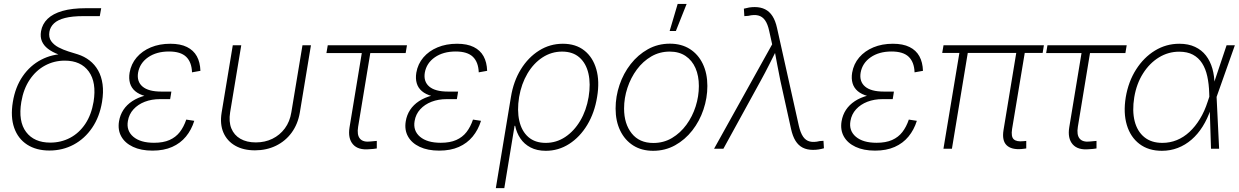

<svg xmlns="http://www.w3.org/2000/svg" viewBox="-20 -770 6416 994"><path d="M235.8 9.3Q168 9.3 120.6 -21.2Q73.2 -51.8 53.5 -108.2Q33.7 -164.6 46.4 -241.7Q59.1 -319.8 97.7 -375.5Q136.2 -431.2 193.4 -460.9Q250.5 -490.7 318.8 -490.7L350.6 -467.8Q312 -477.1 280.8 -489Q249.5 -501 228 -517.6Q206.5 -534.2 197 -556.4Q187.5 -578.6 192.4 -607.9Q198.7 -645.5 226.3 -672.4Q253.9 -699.2 303.5 -713.4Q353 -727.5 423.8 -727.5H503.9L496.6 -686.5H410.6Q354 -686.5 316.7 -677Q279.3 -667.5 259.8 -649.2Q240.2 -630.9 235.8 -605.5Q231 -576.7 244.9 -557.1Q258.8 -537.6 283 -524.9Q307.1 -512.2 334 -503.7Q360.8 -495.1 382.3 -488.8Q416.5 -478 443.6 -457Q470.7 -436 488 -405.3Q505.4 -374.5 511 -333.7Q516.6 -293 508.3 -242.7Q495.6 -165 457 -108.4Q418.5 -51.8 361.3 -21.2Q304.2 9.3 235.8 9.3ZM240.2 -31.7Q295.9 -31.7 342.8 -56.4Q389.6 -81.1 421.4 -128.4Q453.1 -175.8 464.4 -243.2Q480.5 -343.3 439.7 -399.7Q398.9 -456.1 315.4 -456.1Q260.3 -456.1 213.1 -430.7Q166 -405.3 133.8 -357.4Q101.6 -309.6 90.3 -242.2Q73.7 -141.6 115.2 -86.7Q156.7 -31.7 240.2 -31.7Z M769.5 9.8Q710 9.8 668.5 -9.8Q627 -29.3 607.9 -63.5Q588.9 -97.7 596.2 -142.1Q601.6 -174.8 618.9 -201.2Q636.2 -227.5 664.8 -246.3Q693.4 -265.1 732.2 -275.4Q771 -285.6 818.8 -285.6H865.7L860.8 -256.8H808.1Q765.1 -256.8 729.7 -243.2Q694.3 -229.5 671.1 -204.1Q647.9 -178.7 642.1 -143.6Q633.3 -93.3 670.2 -62Q707 -30.8 777.3 -30.8Q825.2 -30.8 857.7 -45.2Q890.1 -59.6 910.9 -86.4Q931.6 -113.3 944.3 -150.9L985.8 -144.5Q971.2 -97.7 942.6 -63Q914.1 -28.3 871.1 -9.3Q828.1 9.8 769.5 9.8ZM814.9 -263.2Q767.1 -263.2 733.4 -272.2Q699.7 -281.2 679.9 -298.1Q660.2 -314.9 653.1 -339.1Q646 -363.3 650.9 -393.6Q658.7 -439 687.5 -472.7Q716.3 -506.3 761 -524.9Q805.7 -543.5 861.8 -543.5Q914.1 -543.5 948 -526.6Q981.9 -509.8 999 -478.8Q1016.1 -447.8 1017.6 -403.3L974.1 -395.5Q972.2 -448.7 943.6 -476.1Q915 -503.4 855 -503.4Q790 -503.4 746.8 -473.4Q703.6 -443.4 694.8 -393.6Q687.5 -347.7 718 -321.8Q748.5 -295.9 814.9 -295.9H867.2L861.8 -263.2Z M1299.8 8.3Q1240.2 8.3 1198 -15.6Q1155.8 -39.6 1136.7 -83.5Q1117.7 -127.4 1127.4 -187L1185.1 -535.6H1229L1171.4 -188.5Q1163.6 -140.1 1177.7 -105.2Q1191.9 -70.3 1224.6 -51.5Q1257.3 -32.7 1304.2 -32.7Q1351.6 -32.7 1390.1 -51.5Q1428.7 -70.3 1454.6 -105.2Q1480.5 -140.1 1488.3 -188.5L1545.9 -535.6H1589.8L1532.2 -187Q1522 -127.4 1490 -83.5Q1458 -39.6 1408.9 -15.6Q1359.9 8.3 1299.8 8.3Z M1893.1 2.4Q1834.5 8.3 1807.4 -22.7Q1780.3 -53.7 1789.6 -110.8L1853 -495.1H1669.9L1676.8 -535.6H2086.9L2080.1 -495.1H1897L1834 -113.3Q1827.1 -71.8 1843.5 -52.2Q1859.9 -32.7 1899.4 -37.6Q1906.2 -38.1 1914.6 -39.1Q1922.9 -40 1930.7 -40.5V-1.5Q1921.9 0 1912.4 1Q1902.8 2 1893.1 2.4Z M2253.9 9.8Q2194.3 9.8 2152.8 -9.8Q2111.3 -29.3 2092.3 -63.5Q2073.2 -97.7 2080.6 -142.1Q2085.9 -174.8 2103.3 -201.2Q2120.6 -227.5 2149.2 -246.3Q2177.7 -265.1 2216.6 -275.4Q2255.4 -285.6 2303.2 -285.6H2350.1L2345.2 -256.8H2292.5Q2249.5 -256.8 2214.1 -243.2Q2178.7 -229.5 2155.5 -204.1Q2132.3 -178.7 2126.5 -143.6Q2117.7 -93.3 2154.5 -62Q2191.4 -30.8 2261.7 -30.8Q2309.6 -30.8 2342 -45.2Q2374.5 -59.6 2395.3 -86.4Q2416 -113.3 2428.7 -150.9L2470.2 -144.5Q2455.6 -97.7 2427 -63Q2398.4 -28.3 2355.5 -9.3Q2312.5 9.8 2253.9 9.8ZM2299.3 -263.2Q2251.5 -263.2 2217.8 -272.2Q2184.1 -281.2 2164.3 -298.1Q2144.5 -314.9 2137.5 -339.1Q2130.4 -363.3 2135.3 -393.6Q2143.1 -439 2171.9 -472.7Q2200.7 -506.3 2245.4 -524.9Q2290 -543.5 2346.2 -543.5Q2398.4 -543.5 2432.4 -526.6Q2466.3 -509.8 2483.4 -478.8Q2500.5 -447.8 2502 -403.3L2458.5 -395.5Q2456.5 -448.7 2428 -476.1Q2399.4 -503.4 2339.4 -503.4Q2274.4 -503.4 2231.2 -473.4Q2188 -443.4 2179.2 -393.6Q2171.9 -347.7 2202.4 -321.8Q2232.9 -295.9 2299.3 -295.9H2351.6L2346.2 -263.2Z M2546.9 204.1 2625 -267.1Q2638.2 -349.1 2676.5 -411.1Q2714.8 -473.1 2771 -508.3Q2827.1 -543.5 2894 -543.5Q2960.9 -543.5 3005.1 -508.5Q3049.3 -473.6 3067.1 -411.6Q3085 -349.6 3071.3 -268.1Q3058.1 -186 3020 -123Q2981.9 -60.1 2926.5 -24.7Q2871.1 10.7 2805.7 10.7Q2759.8 10.7 2726.8 -6.6Q2693.8 -23.9 2674.1 -53.2Q2654.3 -82.5 2647 -118.7H2644L2590.8 204.1ZM2805.2 -30.3Q2860.4 -30.3 2906.2 -60.8Q2952.1 -91.3 2983.9 -144.8Q3015.6 -198.2 3027.3 -267.6Q3038.6 -335.9 3026.4 -389.2Q3014.2 -442.4 2979.7 -472.7Q2945.3 -502.9 2890.1 -502.9Q2835 -502.9 2788.6 -472.7Q2742.2 -442.4 2710.7 -389.2Q2679.2 -335.9 2667.5 -267.6Q2656.2 -198.2 2668.5 -144.5Q2680.7 -90.8 2715.3 -60.5Q2750 -30.3 2805.2 -30.3Z M3361.3 10.7Q3301.8 10.7 3258.3 -16.8Q3214.8 -44.4 3190.9 -93.8Q3167 -143.1 3167 -208Q3167 -270.5 3187.3 -330.3Q3207.5 -390.1 3245.1 -438.2Q3282.7 -486.3 3334.2 -515.1Q3385.7 -543.9 3448.2 -543.9Q3507.8 -543.9 3551.3 -516.4Q3594.7 -488.8 3618.4 -439.5Q3642.1 -390.1 3642.1 -325.2Q3642.1 -262.7 3621.8 -202.6Q3601.6 -142.6 3564 -94.5Q3526.4 -46.4 3474.9 -17.8Q3423.3 10.7 3361.3 10.7ZM3362.3 -29.8Q3416 -29.8 3459.2 -55.7Q3502.4 -81.5 3533.7 -124.3Q3564.9 -167 3581.5 -219.2Q3598.1 -271.5 3598.1 -324.7Q3598.1 -377.4 3580.6 -417.5Q3563 -457.5 3529.3 -480.2Q3495.6 -502.9 3447.3 -502.9Q3395 -502.9 3351.8 -477.8Q3308.6 -452.6 3277.1 -410.2Q3245.6 -367.7 3228.3 -315.2Q3210.9 -262.7 3210.9 -208Q3210.9 -128.9 3250.5 -79.3Q3290 -29.8 3362.3 -29.8ZM3446.8 -609.4 3488.3 -749.5H3534.7L3479 -609.4Z M3676.8 0 3977.5 -540.5 3962.4 -608.9Q3954.6 -645.5 3940.7 -665Q3926.8 -684.6 3905.5 -689.9Q3884.3 -695.3 3854 -688L3833.5 -686.5L3831.1 -725.1Q3845.2 -729 3858.4 -731.2Q3871.6 -733.4 3887.2 -733.4Q3918 -733.4 3940.9 -721.9Q3963.9 -710.4 3979.2 -686.5Q3994.6 -662.6 4002.9 -624.5L4115.7 -118.7Q4124 -82.5 4137.7 -62.5Q4151.4 -42.5 4172.6 -37.4Q4193.8 -32.2 4223.6 -39.6L4243.2 -41L4245.6 -2.4Q4231.9 1.5 4218.3 3.7Q4204.6 5.9 4189 5.9Q4158.2 5.9 4135.7 -5.6Q4113.3 -17.1 4098.4 -41Q4083.5 -64.9 4075.2 -103L4020 -352.5Q4011.2 -394 4003.9 -434.8Q3996.6 -475.6 3988.8 -515.6H4002.4Q3982.4 -475.6 3961.9 -434.8Q3941.4 -394 3918.5 -352.5L3725.1 0Z M4510.3 9.8Q4450.7 9.8 4409.2 -9.8Q4367.7 -29.3 4348.6 -63.5Q4329.6 -97.7 4336.9 -142.1Q4342.3 -174.8 4359.6 -201.2Q4377 -227.5 4405.5 -246.3Q4434.1 -265.1 4472.9 -275.4Q4511.7 -285.6 4559.6 -285.6H4606.4L4601.6 -256.8H4548.8Q4505.9 -256.8 4470.5 -243.2Q4435.1 -229.5 4411.9 -204.1Q4388.7 -178.7 4382.8 -143.6Q4374 -93.3 4410.9 -62Q4447.8 -30.8 4518.1 -30.8Q4565.9 -30.8 4598.4 -45.2Q4630.9 -59.6 4651.6 -86.4Q4672.4 -113.3 4685.1 -150.9L4726.6 -144.5Q4711.9 -97.7 4683.3 -63Q4654.8 -28.3 4611.8 -9.3Q4568.8 9.8 4510.3 9.8ZM4555.7 -263.2Q4507.8 -263.2 4474.1 -272.2Q4440.4 -281.2 4420.7 -298.1Q4400.9 -314.9 4393.8 -339.1Q4386.7 -363.3 4391.6 -393.6Q4399.4 -439 4428.2 -472.7Q4457 -506.3 4501.7 -524.9Q4546.4 -543.5 4602.5 -543.5Q4654.8 -543.5 4688.7 -526.6Q4722.7 -509.8 4739.7 -478.8Q4756.8 -447.8 4758.3 -403.3L4714.8 -395.5Q4712.9 -448.7 4684.3 -476.1Q4655.8 -503.4 4595.7 -503.4Q4530.8 -503.4 4487.5 -473.4Q4444.3 -443.4 4435.5 -393.6Q4428.2 -347.7 4458.7 -321.8Q4489.3 -295.9 4555.7 -295.9H4607.9L4602.5 -263.2Z M5269 1.5Q5215.8 5.9 5191.2 -18.3Q5166.5 -42.5 5175.3 -96.7L5245.1 -519.5H5289.1L5219.7 -102.5Q5213.4 -62.5 5228.3 -48.8Q5243.2 -35.2 5278.3 -39.1Q5284.2 -39.6 5286.4 -39.8Q5288.6 -40 5293 -40.5V-1.5Q5288.1 -1 5282 0Q5275.9 1 5269 1.5ZM4864.3 0 4950.7 -519.5H4994.1L4908.2 0ZM4857.9 -496.1 4864.7 -535.6H5384.3L5377.9 -496.1Z M5619.1 2.4Q5560.5 8.3 5533.4 -22.7Q5506.3 -53.7 5515.6 -110.8L5579.1 -495.1H5396L5402.8 -535.6H5813L5806.2 -495.1H5623L5560.1 -113.3Q5553.2 -71.8 5569.6 -52.2Q5585.9 -32.7 5625.5 -37.6Q5632.3 -38.1 5640.6 -39.1Q5648.9 -40 5656.7 -40.5V-1.5Q5647.9 0 5638.4 1Q5628.9 2 5619.1 2.4Z M5995.1 10.7Q5925.8 10.7 5879.2 -24.7Q5832.5 -60.1 5813.7 -122.8Q5794.9 -185.5 5808.1 -266.6Q5821.8 -347.7 5861.6 -410.2Q5901.4 -472.7 5959.2 -508.1Q6017.1 -543.5 6085.4 -543.5Q6132.3 -543.5 6166.7 -527.3Q6201.2 -511.2 6223.4 -482.4Q6245.6 -453.6 6256.6 -414.8Q6267.6 -376 6267.6 -330.1H6281.7L6278.3 -270L6291.5 0H6249.5L6240.2 -288.1Q6238.8 -335.4 6230.2 -374.8Q6221.7 -414.1 6203.4 -442.6Q6185.1 -471.2 6156 -486.8Q6127 -502.4 6084.5 -502.4Q6028.3 -502.4 5979.7 -472.7Q5931.2 -442.9 5897.5 -389.6Q5863.8 -336.4 5852.1 -266.1Q5840.8 -195.8 5854.2 -142.8Q5867.7 -89.8 5904.1 -60.1Q5940.4 -30.3 5997.6 -30.3Q6037.1 -30.3 6072.5 -44.7Q6107.9 -59.1 6137.9 -86.9Q6168 -114.7 6192.1 -154.3Q6216.3 -193.8 6232.4 -244.1L6330.1 -535.6H6373L6277.8 -266.6L6261.7 -205.6H6248.5Q6231.4 -155.3 6206.3 -115.2Q6181.2 -75.2 6148.7 -47.1Q6116.2 -19 6077.6 -4.2Q6039.1 10.7 5995.1 10.7Z"/></svg>

Font: Inter 20pt ExtraLight
Style: Italic
Weight: 250
Italic angle: -9.3988°
Version: Version 4.001;git-66647c0bb